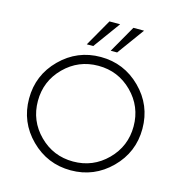

<svg xmlns="http://www.w3.org/2000/svg" viewBox="-140 -1125 1187 1260"><g transform="rotate(15 454.0 -495.0)"><path d="M342.5 -816.2 447.5 -1000H520L386.2 -816.2ZM505 -816.2 610 -1000H682.5L548.8 -816.2ZM725.6 -102.5Q612.5 10 453.8 10Q295 10 181.9 -102.5Q68.8 -215 68.8 -375Q68.8 -535 181.9 -647.5Q295 -760 453.8 -760Q612.5 -760 725.6 -647.5Q838.8 -535 838.8 -375Q838.8 -215 725.6 -102.5ZM223.8 -145Q318.8 -50 453.8 -50Q588.8 -50 683.8 -145Q778.8 -240 778.8 -375Q778.8 -510 683.8 -605Q588.8 -700 453.8 -700Q318.8 -700 223.8 -605Q128.8 -510 128.8 -375Q128.8 -240 223.8 -145Z"/></g></svg>

Font: Now Light
Style: Regular
Weight: 300
Designer: Alfredo Marco Pradil
Foundry: Alfredo Marco Pradil
Version: Version 1.002;PS 001.002;hotconv 1.0.88;makeotf.lib2.5.64775